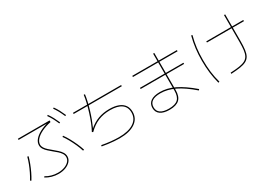

<svg xmlns="http://www.w3.org/2000/svg" viewBox="16 -1822 3968 2832"><g transform="rotate(-30 2000.0 -406.0)"><path d="M458 30Q402 30 347 14.5Q292 -1 246 -30L256 -46Q300 -19 351.5 -4.5Q403 10 458 10Q522 10 571.5 -8.5Q621 -27 649.5 -58.5Q678 -90 678 -130Q678 -163 659.5 -192Q641 -221 611.5 -247.5Q582 -274 548 -301Q516 -328 485 -355.5Q454 -383 434.5 -414Q415 -445 415 -480Q415 -529 451 -572.5Q487 -616 552 -651Q617 -686 705 -708L715 -700H195V-720H735V-693Q644 -674 576.5 -641Q509 -608 472 -566.5Q435 -525 435 -480Q435 -450 453 -422.5Q471 -395 500 -369Q529 -343 561 -317Q594 -290 625.5 -261.5Q657 -233 677.5 -200.5Q698 -168 698 -130Q698 -84 666.5 -48Q635 -12 581 9Q527 30 458 30ZM41 -95Q71 -144 98.5 -200.5Q126 -257 148 -314.5Q170 -372 183 -423L203 -417Q189 -366 167 -308Q145 -250 117.5 -192.5Q90 -135 59 -85ZM940 -87Q923 -143 896.5 -202Q870 -261 839.5 -316.5Q809 -372 778 -414L794 -426Q826 -383 857 -326.5Q888 -270 915 -210Q942 -150 960 -93ZM837 -610Q812 -668 788.5 -711.5Q765 -755 737 -794L753 -805Q784 -762 808 -716.5Q832 -671 855 -618ZM967 -660Q942 -718 918.5 -761.5Q895 -805 867 -844L883 -855Q914 -812 938 -766.5Q962 -721 985 -668Z M1499 26Q1458 26 1408 22Q1358 18 1306.5 11.5Q1255 5 1208 -4L1212 -24Q1283 -10 1360.5 -2Q1438 6 1499 6Q1662 6 1751 -53Q1840 -112 1840 -219Q1840 -311 1774 -358.5Q1708 -406 1580 -406Q1468 -406 1377.5 -368Q1287 -330 1207 -250L1189 -260Q1216 -308 1243.5 -376.5Q1271 -445 1295 -521.5Q1319 -598 1336.5 -670Q1354 -742 1360 -796L1380 -794Q1374 -745 1359.5 -681Q1345 -617 1324.5 -549Q1304 -481 1279.5 -416Q1255 -351 1231 -298L1225 -294Q1302 -362 1389 -394Q1476 -426 1580 -426Q1670 -426 1732.5 -402Q1795 -378 1827.5 -332Q1860 -286 1860 -219Q1860 -103 1765 -38.5Q1670 26 1499 26ZM1090 -625V-645H1910V-625Z M2350 30Q2249 30 2194.5 -8.5Q2140 -47 2140 -120Q2140 -193 2194.5 -231.5Q2249 -270 2350 -270Q2411 -270 2472.5 -255.5Q2534 -241 2598 -210Q2662 -179 2731 -131.5Q2800 -84 2877 -18L2863 -2Q2788 -67 2720.5 -114Q2653 -161 2590.5 -191Q2528 -221 2468.5 -235.5Q2409 -250 2350 -250Q2160 -250 2160 -120Q2160 -56 2208 -23Q2256 10 2350 10Q2457 10 2503.5 -35Q2550 -80 2550 -180V-810H2570V-180Q2570 -71 2517 -20.5Q2464 30 2350 30ZM2130 -450V-470H2870V-450ZM2120 -660V-680H2880V-660Z M3400 5Q3490 1 3551 -8.5Q3612 -18 3649.5 -38Q3687 -58 3706.5 -93.5Q3726 -129 3733 -185.5Q3740 -242 3740 -325V-780H3760V-325Q3760 -239 3752 -179.5Q3744 -120 3723 -82Q3702 -44 3662 -22Q3622 0 3558 10Q3494 20 3400 25ZM3320 -555V-575H3950V-555ZM3170 43Q3144 -57 3132 -153Q3120 -249 3120 -360Q3120 -469 3132 -564.5Q3144 -660 3170 -762L3190 -758Q3163 -656 3151.5 -561.5Q3140 -467 3140 -360Q3140 -250 3151.5 -156Q3163 -62 3190 37Z"/></g></svg>

Font: M PLUS 1 Thin
Style: Regular
Weight: 100
Designer: Coji Morishita
Foundry: UNDERFOREST DESIGN
Version: Version 1.001